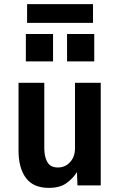

<svg xmlns="http://www.w3.org/2000/svg" viewBox="-20 -900 583 932"><path d="M217 12Q141.5 12 105.8 -36.2Q70 -84.5 70 -169V-498H195V-180Q195 -139 210 -113Q225 -87 261 -87Q296.5 -87 320.2 -113Q344 -139 344 -180V-498H469V0H356L353.5 -64.5Q335 -35 303.2 -11.5Q271.5 12 217 12ZM305.5 -602V-735H437.5V-602ZM105.5 -602V-735H237.5V-602ZM111.5 -789V-880H431.5V-789Z"/></svg>

Font: Alatsi
Style: Regular
Weight: 400
Designer: Spyros Zevelakis, Eben Sorkin
Foundry: www.sorkintype.com
Version: Version 1.008; ttfautohint (v1.8.4.7-5d5b)